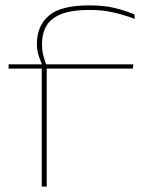

<svg xmlns="http://www.w3.org/2000/svg" viewBox="-20 -695 554 715"><path d="M313 -675Q365.5 -675 403.8 -666Q442 -657 480 -642L482.5 -624.5Q439 -640.5 399.8 -649.2Q360.5 -658 313 -658Q247.5 -658 208.8 -642.8Q170 -627.5 153.2 -599.2Q136.5 -571 136.5 -531V-528.5Q136.5 -505.5 142 -485.8Q147.5 -466 153.5 -451.5L137.5 -449V-452.5Q131 -467 124.2 -487.2Q117.5 -507.5 117.5 -530V-532.5Q117.5 -597.5 161.2 -636.2Q205 -675 313 -675ZM135.5 0V-445.5H154V0ZM12 -439.5V-455.5H141.5H149H477L474.5 -439.5Z"/></svg>

Font: Anek Latin Expanded Thin
Style: Regular
Weight: 250
Width: 7
Designer: Yesha Goshar
Foundry: Ek Type
Version: Version 1.003